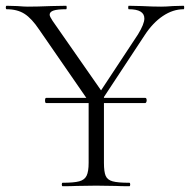

<svg xmlns="http://www.w3.org/2000/svg" viewBox="-25 -645 658 665"><path d="M611 -613Q574 -613 539 -589.5Q504 -566 476 -523L335 -309V-306H478Q483 -306 483 -297Q483 -294 481.5 -291Q480 -288 478 -288H335V-81Q335 -50 341 -36Q347 -22 365 -17Q383 -12 423 -12Q426 -12 426 -6Q426 0 423 0Q393 0 376 -1L308 -2L240 -1Q222 0 192 0Q189 0 189 -6Q189 -12 192 -12Q231 -12 249.5 -17Q268 -22 275 -36.5Q282 -51 282 -81V-288H135Q131 -288 131 -297Q131 -306 135 -306H274L111 -542Q85 -581 60 -597Q35 -613 -2 -613Q-5 -613 -5 -619Q-5 -625 -2 -625L35 -624Q59 -622 71 -622Q104 -622 152 -624L204 -625Q206 -625 206 -619Q206 -613 204 -613Q174 -613 160.5 -608.5Q147 -604 147 -594Q147 -588 157 -573L325 -332L453 -526Q475 -562 475 -581Q475 -613 421 -613Q419 -613 419 -619Q419 -625 421 -625L466 -624Q504 -622 533 -622Q550 -622 574 -624L611 -625Q613 -625 613 -619Q613 -613 611 -613Z"/></svg>

Font: Cormorant Infant Light
Style: Regular
Weight: 300
Designer: Christian Thalmann (Catharsis Fonts)
Version: Version 3.000